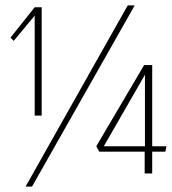

<svg xmlns="http://www.w3.org/2000/svg" viewBox="-20 -650 640 714"><path d="M109 -220V-592L31 -498L19 -510L109 -623H135V-220ZM75 44 455 -630H481L99 44ZM518 -5V-86H349L338 -106L516 -408H546V-106H599L595 -86H546V-5ZM366 -106H519V-372Z"/></svg>

Font: Smooch Sans Thin ExtraLight
Style: Regular
Weight: 250
Version: Version 1.010